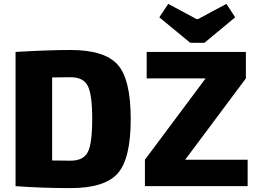

<svg xmlns="http://www.w3.org/2000/svg" viewBox="-20 -957 1326 987"><path d="M958 -737 799 -868 845 -937 990 -859H998L1144 -937L1189 -868L1031 -737ZM1253 -136V0H725V-136L1037 -554H734V-690H1244V-554L932 -136ZM60 0V-690Q228 -700 343 -700Q517 -700 584.5 -625Q652 -550 652 -345Q652 -140 584.5 -65Q517 10 343 10Q198 10 60 0ZM248 -559V-132Q277 -131 343 -131Q408 -131 431 -174.5Q454 -218 454 -345Q454 -472 431 -516Q408 -560 343 -560Z"/></svg>

Font: Ezarion Extra Bold
Style: Regular
Weight: 800
Designer: Natanael Gama
Version: Version 1.001;PS 001.001;hotconv 1.0.70;makeotf.lib2.5.58329